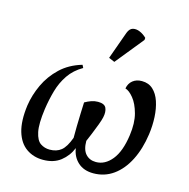

<svg xmlns="http://www.w3.org/2000/svg" viewBox="-117 -922 1032 1046"><g transform="rotate(15 399.5 -399.0)"><path d="M58 -254Q67 -315 94.5 -374Q122 -433 170.5 -479Q219 -525 291 -546L299 -530Q250 -502 221 -459.5Q192 -417 177.5 -366Q163 -315 155 -260Q143 -174 152.5 -129Q162 -84 185 -68.5Q208 -53 237 -53Q276 -53 301.5 -73.5Q327 -94 347 -149Q347 -179 347.5 -215Q348 -251 349.5 -286.5Q351 -322 352 -350Q369 -360 387.5 -366.5Q406 -373 425 -373Q462 -373 471.5 -352Q481 -331 474 -299Q471 -284 460 -254.5Q449 -225 437 -196Q425 -167 418 -151Q418 -101 440 -77Q462 -53 498 -53Q549 -53 587.5 -100.5Q626 -148 639 -242Q649 -313 635 -364.5Q621 -416 596.5 -446Q572 -476 550 -482Q555 -511 575.5 -527.5Q596 -544 627 -544Q665 -544 690 -521Q715 -498 728 -459Q741 -420 743.5 -372Q746 -324 739 -274Q727 -189 694.5 -125Q662 -61 612.5 -25.5Q563 10 500 10Q446 10 413 -20Q380 -50 373 -98Q354 -51 315 -20.5Q276 10 216 10Q162 10 121.5 -18.5Q81 -47 63.5 -105.5Q46 -164 58 -254ZM454 -606 421 -620 477 -776Q487 -802 505.5 -806.5Q524 -811 545 -802Q566 -793 583 -776L582 -764Z"/></g></svg>

Font: NotoSerif-Italic
Style: Regular
Weight: 400
Italic angle: -12°
Designer: Monotype Design Team
Foundry: Monotype Imaging Inc.
Version: Version 2.007; ttfautohint (v1.8) -l 8 -r 50 -G 200 -x 14 -D